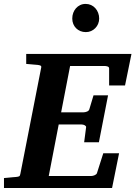

<svg xmlns="http://www.w3.org/2000/svg" viewBox="-35 -941 678 961"><path d="M590.8 -513.2H511.2V-598.1Q511.2 -605.5 503.7 -608.2Q496.1 -610.8 487.8 -610.8H315.9L271 -378.9H383.8Q391.6 -378.9 400.6 -382.6Q409.7 -386.2 412.1 -394L433.1 -463.9H505.9L460 -229H386.2L396 -304.2Q396.5 -307.1 394.5 -309.6Q392.6 -312 389.2 -314Q385.7 -315.9 381.6 -316.9Q377.4 -317.9 374 -317.9H258.8L209 -60.1H421.9Q429.7 -60.1 438.7 -64Q447.8 -67.9 450.2 -74.2L481.9 -173.8H561L525.9 0H-15.1V-49.8Q-3.9 -50.8 7.1 -51.8Q18.1 -52.7 26.4 -53.7Q36.1 -54.7 44.9 -55.2Q56.2 -56.2 60.8 -58.6Q65.4 -61 66.9 -70.8L170.9 -601.1Q173.3 -609.9 168 -612.5Q162.6 -615.2 152.8 -616.2Q144 -616.7 134.8 -617.7Q126.5 -618.7 116.2 -619.4Q106 -620.1 96.2 -621.1V-670.9H623ZM461.4 -848.1Q461.4 -834.5 456.3 -822Q451.2 -809.6 442.1 -800.3Q433.1 -791 420.9 -785.6Q408.7 -780.3 394.5 -780.3Q379.9 -780.3 367.4 -785.4Q355 -790.5 345.9 -799.6Q336.9 -808.6 331.8 -821Q326.7 -833.5 326.7 -848.1Q326.7 -863.3 331.5 -876.5Q336.4 -889.6 345.2 -899.7Q354 -909.7 366.2 -915.5Q378.4 -921.4 393.6 -921.4Q408.2 -921.4 420.7 -915.8Q433.1 -910.2 442.1 -900.1Q451.2 -890.1 456.3 -876.7Q461.4 -863.3 461.4 -848.1Z"/></svg>

Font: Charis SIL APac
Style: Bold Italic
Weight: 700
Italic angle: -11°
Foundry: SIL International
Version: Version 5.000